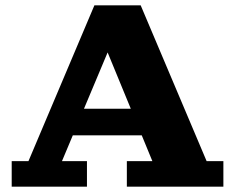

<svg xmlns="http://www.w3.org/2000/svg" viewBox="-20 -702 883 722"><path d="M24 0V-96H87L335 -682H509L757 -96H820V0H457V-96H553L355 -577H415L213 -96H307V0ZM229 -193V-293H546V-193Z"/></svg>

Font: Montagu Slab 24pt
Style: Bold
Weight: 700
Designer: Florian Karsten
Foundry: Florian Karsten
Version: Version 1.000